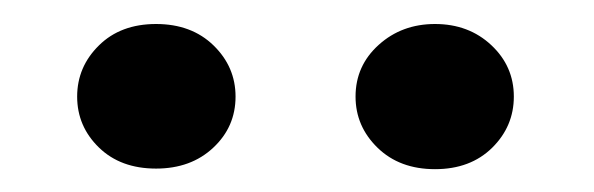

<svg xmlns="http://www.w3.org/2000/svg" viewBox="-20 -749 507 164"><path d="M181.2 -666.5Q181.2 -640.6 162.1 -622.8Q143.1 -605 113.3 -605Q83 -605 64.5 -623Q45.9 -641.1 45.9 -666.5Q45.9 -691.9 64.5 -710.2Q83 -728.5 113.3 -728.5Q143.6 -728.5 162.4 -710.2Q181.2 -691.9 181.2 -666.5ZM283.7 -666.5Q283.7 -692.9 303.5 -710.7Q323.2 -728.5 351.6 -728.5Q380.4 -728.5 399.7 -710.4Q418.9 -692.4 418.9 -666.5Q418.9 -641.1 400.4 -622.8Q381.8 -604.5 351.6 -604.5Q321.3 -604.5 302.5 -622.8Q283.7 -641.1 283.7 -666.5Z"/></svg>

Font: Vazir
Style: Bold
Weight: 700
Designer: Saber Rastikerdar
Foundry: Saber Rastikerdar
Version: Version 30.0.0